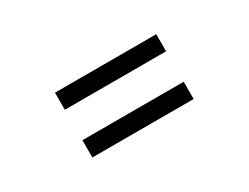

<svg xmlns="http://www.w3.org/2000/svg" viewBox="-42 -785 1084 837"><g transform="rotate(-30 500.0 -367.0)"><path d="M245.1 -204.1V-291H754.9V-204.1ZM245.1 -444.3V-530.3H754.9V-444.3Z"/></g></svg>

Font: RobotoJAA
Style: Medium
Weight: 500
Version: Version 2.05; 2016-11-05